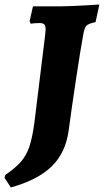

<svg xmlns="http://www.w3.org/2000/svg" viewBox="-74 -672 460 850"><path d="M128 -542Q128 -558 122 -564Q116 -570 101 -570Q89 -570 77.5 -569Q66 -568 62 -567L57 -578L72 -644H200Q250 -645 300.5 -648Q351 -651 366 -652L349 -574Q319 -568 309.5 -559Q300 -550 295 -521Q283 -457 263 -324.5Q243 -192 230 -95Q217 3 156 63.5Q95 124 -26 158L-54 115L-50 102Q-6 72 18.5 44Q43 16 56 -23Q69 -62 78 -127L126 -518Q128 -536 128 -542Z"/></svg>

Font: Alegreya ExtraBold
Style: Italic
Weight: 800
Italic angle: -7°
Designer: Juan Pablo del Peral
Foundry: Huerta Tipografica
Version: Version 2.007; ttfautohint (v1.6)